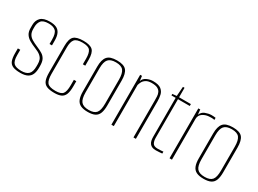

<svg xmlns="http://www.w3.org/2000/svg" viewBox="-33 -1115 2219 1650"><g transform="rotate(30 1077.0 -290.0)"><path d="M166 6Q119 6 92 -5.5Q65 -17 54.5 -44.5Q44 -72 44 -119V-166H68V-113Q68 -55 89.5 -34Q111 -13 166 -13Q214 -13 237 -35.5Q260 -58 260 -113V-134Q260 -156 254 -175Q248 -194 228.5 -211Q209 -228 170 -243Q133 -258 106.5 -274Q80 -290 65.5 -313Q51 -336 51 -372V-403Q51 -448 78.5 -475.5Q106 -503 168 -503Q208 -503 233.5 -491.5Q259 -480 272 -453Q285 -426 285 -381V-335H261V-378Q261 -440 238 -462Q215 -484 168 -484Q113 -484 94 -459Q75 -434 75 -397V-377Q75 -346 86.5 -325.5Q98 -305 122 -290.5Q146 -276 184 -260Q215 -247 237.5 -233Q260 -219 272.5 -195.5Q285 -172 285 -129V-112Q285 -75 274 -48.5Q263 -22 237 -8Q211 6 166 6Z M506 9Q458 9 430.5 -2.5Q403 -14 391.5 -42Q380 -70 380 -121V-384Q380 -454 406.5 -479.5Q433 -505 501 -505Q568 -505 594 -479.5Q620 -454 620 -385V-327H596V-384Q596 -438 578 -462.5Q560 -487 501 -487Q443 -487 423.5 -462.5Q404 -438 404 -384V-120Q404 -60 423.5 -35.5Q443 -11 505 -11Q560 -11 578 -34.5Q596 -58 596 -120V-173H620V-121Q620 -72 609 -43.5Q598 -15 573 -3Q548 9 506 9Z M835 7Q791 7 764 -6Q737 -19 725 -48.5Q713 -78 713 -125V-372Q713 -440 739.5 -471.5Q766 -503 835 -503Q904 -503 929.5 -472.5Q955 -442 955 -372V-125Q955 -79 944 -49.5Q933 -20 907 -6.5Q881 7 835 7ZM835 -12Q888 -12 909.5 -37.5Q931 -63 931 -130V-367Q931 -429 910.5 -456.5Q890 -484 835 -484Q782 -484 759.5 -458Q737 -432 737 -367V-130Q737 -64 759.5 -38Q782 -12 835 -12Z M1068 0V-495H1086L1092 -446Q1100 -475 1130.5 -489.5Q1161 -504 1192 -504Q1248 -504 1273 -484Q1298 -464 1304.5 -434Q1311 -404 1311 -372V0H1287V-363Q1287 -385 1286 -406.5Q1285 -428 1276.5 -445.5Q1268 -463 1248 -473.5Q1228 -484 1190 -484Q1155 -484 1134.5 -471Q1114 -458 1105 -440.5Q1096 -423 1092 -408V0Z M1507 0Q1486 0 1471.5 -6Q1457 -12 1448 -23.5Q1439 -35 1435 -51.5Q1431 -68 1431 -90V-476H1389V-491L1431 -495L1438 -589H1454V-495H1571V-476H1454V-94Q1454 -61 1466 -40.5Q1478 -20 1515 -20Q1530 -20 1545.5 -21Q1561 -22 1571 -23V-4Q1560 -3 1543 -1.5Q1526 0 1507 0Z M1645 0V-495H1664L1669 -446Q1682 -478 1712 -489.5Q1742 -501 1771 -502Q1796 -502 1814 -499V-478Q1808 -480 1801 -480.5Q1794 -481 1786.5 -481.5Q1779 -482 1771 -481Q1729 -481 1699 -461Q1669 -441 1669 -404V0Z M1985 7Q1941 7 1914 -6Q1887 -19 1875 -48.5Q1863 -78 1863 -125V-372Q1863 -440 1889.5 -471.5Q1916 -503 1985 -503Q2054 -503 2079.5 -472.5Q2105 -442 2105 -372V-125Q2105 -79 2094 -49.5Q2083 -20 2057 -6.5Q2031 7 1985 7ZM1985 -12Q2038 -12 2059.5 -37.5Q2081 -63 2081 -130V-367Q2081 -429 2060.5 -456.5Q2040 -484 1985 -484Q1932 -484 1909.5 -458Q1887 -432 1887 -367V-130Q1887 -64 1909.5 -38Q1932 -12 1985 -12Z"/></g></svg>

Font: Alumni Sans Thin Thin
Style: Regular
Weight: 250
Version: Version 1.018